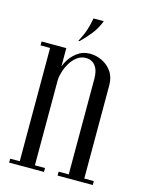

<svg xmlns="http://www.w3.org/2000/svg" viewBox="-101 -697 566 758"><g transform="rotate(15 182.5 -318.0)"><path d="M103.9 -43.8V-370.1Q103.9 -404 117.9 -432.9Q132 -461.8 155.7 -479.9Q179.4 -498 209.2 -498Q234.9 -498 258.9 -486.5Q283 -475 298.7 -452.6Q314.4 -430.2 314.4 -396.4V0H250.9V-407Q250.9 -441.2 236.6 -459.4Q222.4 -477.5 198 -477.5Q178 -477.5 162.2 -465.6Q146.4 -453.8 135.3 -435.3Q124.2 -416.9 118.4 -396.8Q112.6 -376.8 112.6 -360.6V-43.8ZM50.6 0V-495H112.6V0ZM112.6 0V-16H153.9V0ZM11.6 0V-16H50.6V0ZM11.6 -479V-495H50.6V-479ZM314.4 0V-16H353.4V0ZM209.6 0V-16H250.9V0ZM155.8 -535H151.1Q166.1 -563.1 173.8 -586.4Q181.5 -609.8 186.1 -635.9H228.1Q215.8 -604.2 196.9 -580.4Q178.1 -556.5 155.8 -535Z"/></g></svg>

Font: Emberly Black
Style: Regular
Weight: 900
Designer: Rajesh Rajput
Foundry: Rajesh Rajput
Version: Version 1.000